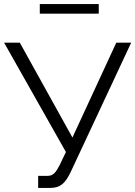

<svg xmlns="http://www.w3.org/2000/svg" viewBox="-20 -919 663 941"><path d="M175 -852H464V-899H175ZM167 2H226C276 2 299 -20 326 -75L623 -710H550L335 -245L77 -710H0L303 -174L272 -109C253 -74 242 -57 212 -57H167Z"/></svg>

Font: FIGSv2-sans-serif
Style: Regular
Weight: 400
Designer: Matt McInerney, Pablo Impallari, Rodrigo Fuenzalida,Mirko Velimirovic
Foundry: Matt McInerney, Pablo Impallari, Rodrigo Fuenzalida
Version: Version 4.021;hotconv 1.0.109;makeotfexe 2.5.65596